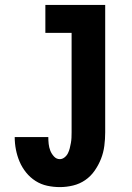

<svg xmlns="http://www.w3.org/2000/svg" viewBox="-20 -755 540 783"><path d="M224 8Q198 8 172.5 2.5Q147 -3 125 -17Q103 -31 86.5 -51.5Q70 -72 60 -95.5Q50 -119 45 -144.5Q40 -170 40 -196H177Q177 -182 178.5 -168Q180 -154 185 -141Q190 -128 200 -117Q210 -106 224 -106Q234 -106 243 -113Q252 -120 257 -130Q262 -140 264.5 -150.5Q267 -161 269 -171.5Q271 -182 271.5 -193Q272 -204 272 -215V-621H165V-735H409V-215Q409 -188 405.5 -160.5Q402 -133 392 -107.5Q382 -82 366 -59Q350 -36 327.5 -20.5Q305 -5 278 1.5Q251 8 224 8Z"/></svg>

Font: Iosevka SS04 Heavy
Style: Regular
Weight: 900
Monospace: yes
Designer: Belleve Invis
Foundry: Belleve Invis
Version: Version 19.0.0; ttfautohint (v1.8.4)